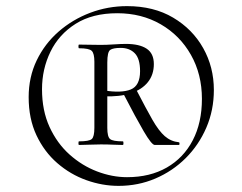

<svg xmlns="http://www.w3.org/2000/svg" viewBox="-20 -745 790 627"><path d="M367.2 -138Q314.2 -138 261.9 -156.7Q209.6 -175.4 167 -212.4Q124.4 -249.4 99 -303.4Q73.6 -357.4 73.6 -427.8Q73.6 -493.2 99.8 -547.7Q126 -602.2 171.4 -641.8Q216.8 -681.4 274.4 -703.2Q332 -725 394.8 -725Q482 -725 545.4 -687.4Q608.8 -649.8 643.6 -587.8Q678.4 -525.8 678.4 -451Q678.4 -385.2 653.8 -328.2Q629.2 -271.2 586.4 -228.6Q543.6 -186 487.4 -162Q431.2 -138 367.2 -138ZM238 -271.6Q236.2 -271.6 236.2 -277.5Q236.2 -283.4 238 -283.4Q271 -283.4 279.6 -290.9Q288.2 -298.4 288.2 -327.6V-543.4Q288.2 -570.4 279.6 -578.9Q271 -587.4 238 -587.4Q236.2 -587.4 236.2 -593.4Q236.2 -599.4 238 -599.4Q252.2 -599.4 272.1 -598.9Q292 -598.4 309 -598.4Q328 -598.4 351.5 -600Q375 -601.6 391 -601.6Q435.4 -601.6 458.9 -586Q482.4 -570.4 482.4 -535.8Q482.4 -501 462.8 -476.6Q443.2 -452.2 406.9 -440.3Q370.6 -428.4 319.2 -430.6V-449.8Q376.6 -440.4 407 -452.8Q437.4 -465.2 437.4 -512.6Q437.4 -553.4 420.2 -571Q403 -588.6 374.2 -588.6Q349.6 -588.6 340 -582.1Q330.4 -575.6 330.4 -540.6V-327.6Q330.4 -298.4 339.5 -290.9Q348.6 -283.4 381.2 -283.4Q383.2 -283.4 383.2 -277.5Q383.2 -271.6 381.2 -271.6Q367 -271.6 349.1 -272.5Q331.2 -273.4 309 -273.4Q292 -273.4 271 -272.5Q250 -271.6 238 -271.6ZM394.8 -166.4Q469.8 -166.4 524.7 -197.9Q579.6 -229.4 609.5 -286.9Q639.4 -344.4 639.4 -422Q639.4 -502.4 603.5 -565.9Q567.6 -629.4 505 -665.6Q442.4 -701.8 363 -701.8Q281.8 -701.8 227.1 -667.3Q172.4 -632.8 144.8 -576.1Q117.2 -519.4 117.2 -453.6Q117.2 -384 141.8 -330.4Q166.4 -276.8 207.2 -240.3Q248 -203.8 297.2 -185.1Q346.4 -166.4 394.8 -166.4ZM485.4 -271.6Q475.4 -271.6 449.2 -316.5Q423 -361.4 384.8 -435.4L426.4 -449.4Q456.8 -390.6 477.6 -354.1Q498.4 -317.6 518.1 -300.4Q537.8 -283.2 564.2 -280.4Q566.2 -280.2 566.2 -275.9Q566.2 -271.6 564.2 -271.6Q534.4 -271.6 514.2 -271.6Q494 -271.6 485.4 -271.6Z"/></svg>

Font: Cormorant Garamond Light
Style: Regular
Weight: 300
Designer: Christian Thalmann (Catharsis Fonts)
Foundry: Catharsis Fonts
Version: Version 4.001